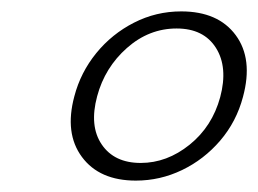

<svg xmlns="http://www.w3.org/2000/svg" viewBox="-20 -730 453 337"><path d="M298 -710Q363 -710 393.8 -668.2Q424.5 -626.5 406.5 -560Q395 -516.5 366.5 -483.2Q338 -450 299.5 -431.5Q261 -413 218.5 -413Q154.5 -413 123.8 -454.5Q93 -496 110.5 -561Q121.5 -603 149 -636.8Q176.5 -670.5 215.2 -690.2Q254 -710 298 -710ZM290 -680Q241.5 -680 202.8 -645.8Q164 -611.5 150.5 -561Q136.5 -509 158.5 -476.5Q180.5 -444 227 -444Q273 -444 312.8 -476Q352.5 -508 366.5 -559.5Q380.5 -612 359 -646Q337.5 -680 290 -680Z"/></svg>

Font: Fraunces 9pt SuperSoft Thin
Style: Italic
Weight: 100
Italic angle: -16°
Version: Version 1.000;[0bf87f6ff]